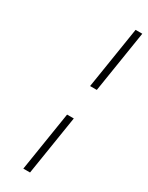

<svg xmlns="http://www.w3.org/2000/svg" viewBox="-220 -808 707 917"><g transform="rotate(30 133.5 -349.0)"><path d="M230 -770H267L213 -429H176ZM149 -256H186L134 72H97Z"/></g></svg>

Font: Exo ExtraLight
Style: Italic
Weight: 275
Italic angle: -9°
Designer: Natanael Gama
Foundry: Natanael Gama
Version: Version 1.500; ttfautohint (v1.6)